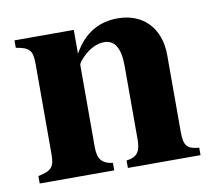

<svg xmlns="http://www.w3.org/2000/svg" viewBox="-60 -541 676 609"><g transform="rotate(-10 278.0 -236.5)"><path d="M539 0V-24C500 -27 490 -39 490 -84V-331C490 -418 437 -473 355 -473C295 -473 247 -446 213 -386H212V-461H21V-437C65 -430 74 -419 74 -376V-87C74 -45 66 -33 21 -24V0H261V-24C224 -29 213 -47 213 -84V-348C213 -352 220 -362 230 -372C252 -394 276 -406 300 -406C334 -406 351 -377 351 -321V-84C351 -44 339 -28 305 -24V0Z"/></g></svg>

Font: XITS
Style: Bold
Weight: 700
Designer: MicroPress Inc., with final additions and corrections provided by Coen Hoffman, Elsevier (retired)
Version: Version 1.302